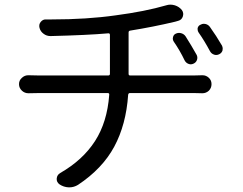

<svg xmlns="http://www.w3.org/2000/svg" viewBox="-20 -764 1040 823"><path d="M531.2 -447.3Q531.2 -440.4 538.1 -440.4H807.6Q823.2 -440.4 845.7 -441.4Q847.7 -441.4 848.6 -441.4Q863.3 -441.4 875 -430.7Q886.7 -419.9 886.7 -403.3Q886.7 -386.7 875 -375Q863.3 -364.3 847.7 -364.3Q846.7 -364.3 845.7 -364.3Q827.1 -365.2 808.6 -365.2H537.1Q530.3 -365.2 529.3 -357.4Q520.5 -229.5 469.7 -135.3Q418.9 -41 314.5 28.3Q296.9 39.1 277.3 39.1Q275.4 39.1 274.4 39.1Q252.9 38.1 235.4 26.4Q221.7 16.6 223.1 1Q224.6 -14.6 238.3 -22.5Q335 -78.1 387.2 -159.2Q439.5 -240.2 448.2 -357.4Q449.2 -365.2 441.4 -365.2H151.4Q126 -365.2 103.5 -364.3Q102.5 -364.3 101.6 -364.3Q85.9 -364.3 74.2 -375Q61.5 -386.7 61.5 -403.3Q61.5 -419.9 74.2 -430.7Q85.9 -441.4 100.6 -441.4Q101.6 -441.4 103.5 -441.4Q127 -440.4 150.4 -440.4H443.4Q451.2 -440.4 451.2 -447.3V-614.3Q451.2 -622.1 443.4 -621.1Q355.5 -613.3 197.3 -609.4Q196.3 -609.4 196.3 -609.4Q179.7 -609.4 167 -619.1Q153.3 -628.9 149.4 -644.5Q145.5 -659.2 154.8 -670.4Q164.1 -681.6 177.7 -680.7Q190.4 -680.7 202.1 -680.7Q352.5 -680.7 475.6 -698.2Q601.6 -714.8 692.4 -741.2Q701.2 -744.1 710.4 -744.1Q719.7 -744.1 729.5 -741.2Q748 -735.4 759.8 -720.7Q768.6 -708 763.7 -693.4Q758.8 -678.7 744.1 -674.8L730.5 -670.9Q635.7 -648.4 538.1 -632.8Q531.2 -631.8 531.2 -625ZM823.2 -528.3Q828.1 -517.6 824.2 -506.8Q820.3 -496.1 809.6 -491.2Q803.7 -488.3 797.9 -488.3Q793 -488.3 788.1 -490.2Q777.3 -494.1 771.5 -504.9Q751 -547.9 724.6 -585.9Q720.7 -591.8 720.7 -598.6Q720.7 -601.6 721.7 -605.5Q724.6 -616.2 734.4 -620.1Q745.1 -625 756.8 -621.6Q768.6 -618.2 775.4 -608.4Q800.8 -568.4 823.2 -528.3ZM831.1 -625Q827.1 -630.9 827.1 -637.7Q827.1 -640.6 827.1 -643.6Q830.1 -654.3 839.8 -658.2Q846.7 -662.1 853.5 -662.1Q857.4 -662.1 861.3 -661.1Q873 -658.2 879.9 -648.4Q907.2 -610.4 931.6 -568.4Q934.6 -561.5 934.6 -555.7Q934.6 -550.8 933.6 -546.9Q929.7 -536.1 918.9 -531.2Q913.1 -528.3 906.2 -528.3Q901.4 -528.3 896.5 -530.3Q885.7 -534.2 879.9 -544.9Q856.4 -588.9 831.1 -625Z"/></svg>

Font: Gen Jyuu Gothic Regular
Style: Regular
Weight: 400
Designer: [Source Han Sans]
Ryoko NISHIZUKA  (kana & ideographs); Paul D. Hunt (Latin, Greek & Cyrillic); Wenlong ZHANG  (bopomofo
Version: Version 1.002.20150607